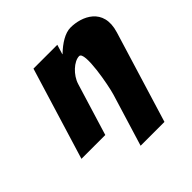

<svg xmlns="http://www.w3.org/2000/svg" viewBox="-181 -683 1008 1008"><g transform="rotate(-45 323.5 -178.5)"><path d="M36.2 0H213.2L301.9 -290C317.4 -341 370.3 -390 409 -390C450.5 -390 408.8 -170 393.2 -119L304.5 171H481.5L637.1 -338C680.9 -481 564.2 -528 483.2 -528C442.4 -528 396.4 -499 355 -459H353.5L370 -513H193Z"/></g></svg>

Font: Hussar
Style: BdSuprConOblThree
Weight: 700
Foundry: Cannot Into Space Fonts
Version: Version 2.00